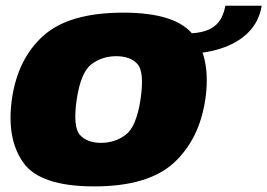

<svg xmlns="http://www.w3.org/2000/svg" viewBox="-20 -644 930 668"><path d="M307.5 4.5Q495.5 4.5 584.8 -77.5Q674 -159.5 694.5 -299.5Q714 -436.5 655.5 -518.2Q597 -600 409 -600Q220.5 -600 131 -519.8Q41.5 -439.5 21.5 -299.5Q2 -162.5 60.5 -79Q119 4.5 307.5 4.5ZM331.5 -147Q283 -147 258 -174.8Q233 -202.5 247 -298.5Q261.5 -393.5 298.8 -421Q336 -448.5 384.5 -448.5Q433.5 -448.5 458.2 -421.2Q483 -394 469 -298.5Q454.5 -203 417.2 -175Q380 -147 331.5 -147ZM625 -527.5 613 -456Q688 -456 747 -474.8Q806 -493.5 843.5 -530.8Q881 -568 890.5 -624H764Q758 -589.5 741.5 -568.2Q725 -547 696.8 -537.2Q668.5 -527.5 625 -527.5Z"/></svg>

Font: Anybody Thin Black
Style: Italic
Weight: 900
Italic angle: -10°
Version: Version 1.113;gftools[0.9.25]